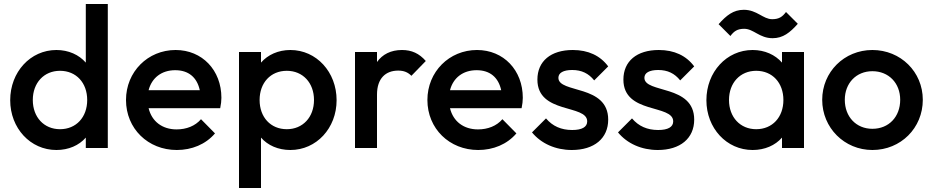

<svg xmlns="http://www.w3.org/2000/svg" viewBox="-20 -740 4664 960"><path d="M262 10C323 10 375 -13 409 -52V0H519V-720H409V-427C375 -466 323 -490 262 -490C132 -490 31 -380 31 -239C31 -99 132 10 262 10ZM144 -240C144 -326 200 -386 280 -386C361 -386 416 -326 416 -240C416 -154 361 -94 280 -94C200 -94 144 -154 144 -240Z M864 10C939 10 1008 -18 1055 -73L985 -144C956 -110 912 -93 863 -93C791 -93 739 -133 723 -199H1081C1085 -219 1087 -235 1087 -251C1087 -389 991 -490 858 -490C719 -490 610 -381 610 -240C610 -97 720 10 864 10ZM723 -289C739 -351 788 -389 856 -389C923 -389 965 -353 979 -289Z M1432 10C1562 10 1663 -99 1663 -239C1663 -380 1562 -490 1432 -490C1371 -490 1319 -466 1285 -427V-480H1175V200H1285V-52C1319 -13 1371 10 1432 10ZM1278 -240C1278 -326 1333 -386 1414 -386C1494 -386 1550 -326 1550 -240C1550 -154 1494 -94 1414 -94C1333 -94 1278 -154 1278 -240Z M1755 0H1865V-267C1865 -349 1909 -387 1971 -387C1999 -387 2019 -379 2037 -361L2109 -435C2076 -473 2038 -490 1990 -490C1934 -490 1892 -468 1865 -430V-480H1755Z M2371 10C2446 10 2515 -18 2562 -73L2492 -144C2463 -110 2419 -93 2370 -93C2298 -93 2246 -133 2230 -199H2588C2592 -219 2594 -235 2594 -251C2594 -389 2498 -490 2365 -490C2226 -490 2117 -381 2117 -240C2117 -97 2227 10 2371 10ZM2230 -289C2246 -351 2295 -389 2363 -389C2430 -389 2472 -353 2486 -289Z M2839 10C2951 10 3021 -48 3021 -142C3021 -319 2772 -272 2772 -351C2772 -376 2797 -390 2841 -390C2888 -390 2923 -373 2951 -338L3021 -408C2981 -462 2921 -490 2844 -490C2734 -490 2667 -434 2667 -342C2667 -168 2916 -220 2916 -133C2916 -105 2890 -90 2841 -90C2786 -90 2743 -109 2710 -148L2640 -78C2686 -22 2758 10 2839 10Z M3269 10C3381 10 3451 -48 3451 -142C3451 -319 3202 -272 3202 -351C3202 -376 3227 -390 3271 -390C3318 -390 3353 -373 3381 -338L3451 -408C3411 -462 3351 -490 3274 -490C3164 -490 3097 -434 3097 -342C3097 -168 3346 -220 3346 -133C3346 -105 3320 -90 3271 -90C3216 -90 3173 -109 3140 -148L3070 -78C3116 -22 3188 10 3269 10Z M3743 10C3804 10 3856 -13 3890 -52V0H4000V-480H3890V-427C3856 -466 3804 -490 3743 -490C3613 -490 3512 -380 3512 -239C3512 -99 3613 10 3743 10ZM3573 -619 3632 -560C3650 -584 3667 -596 3701 -596C3748 -596 3777 -549 3843 -549C3895 -549 3930 -577 3969 -621L3910 -680C3892 -656 3875 -644 3841 -644C3795 -644 3765 -691 3699 -691C3647 -691 3612 -663 3573 -619ZM3625 -240C3625 -326 3681 -386 3761 -386C3842 -386 3897 -326 3897 -240C3897 -154 3842 -94 3761 -94C3681 -94 3625 -154 3625 -240Z M4342 10C4484 10 4594 -100 4594 -241C4594 -381 4483 -490 4342 -490C4201 -490 4091 -380 4091 -241C4091 -101 4202 10 4342 10ZM4204 -241C4204 -324 4261 -384 4342 -384C4423 -384 4481 -325 4481 -241C4481 -156 4424 -96 4342 -96C4261 -96 4204 -156 4204 -241Z"/></svg>

Font: MV Cash Medium
Style: Regular
Weight: 500
Designer: Rodrigo Fuenzalida
Foundry: fragTYPE
Version: Version 1.100;Glyphs 3.1.2 (3151)